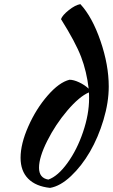

<svg xmlns="http://www.w3.org/2000/svg" viewBox="-20 -851 544 925"><path d="M314.9 -466.8Q334.5 -466.8 360.8 -454.6Q387.2 -442.4 407.2 -423.8Q397.5 -507.3 370.6 -577.4Q343.8 -647.5 273.9 -758.8Q280.8 -777.8 311.5 -802.2Q342.3 -826.7 367.2 -831.1Q424.3 -769.5 464.1 -653.8Q503.9 -538.1 503.9 -434.1Q503.9 -357.9 478.5 -273.2Q453.1 -188.5 413.3 -119.9Q373.5 -51.3 322 -2.7Q270.5 45.9 221.2 54.2Q152.3 46.9 115.7 9.8Q79.1 -27.3 79.1 -90.8Q79.1 -157.7 116.5 -242.2Q153.8 -326.7 209.5 -390.6Q265.1 -454.6 314.9 -466.8ZM212.9 14.2Q258.8 -2 304.9 -65.7Q351.1 -129.4 380.1 -215.1Q409.2 -300.8 409.2 -377Q409.2 -400.9 408.2 -405.8Q361.8 -385.7 304.4 -318.4Q247.1 -251 207.5 -172.1Q168 -93.3 168 -43Q168 6.8 212.9 14.2Z"/></svg>

Font: Kaushan Script
Style: Regular
Weight: 400
Designer: Pablo Impallari
Foundry: Pablo Impallari
Version: Version 1.002